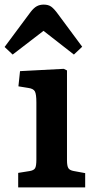

<svg xmlns="http://www.w3.org/2000/svg" viewBox="-42 -814 414 834"><path d="M37 0V-63L87 -71Q105 -74 110.5 -83.5Q116 -93 116 -121V-369Q116 -405 109.5 -417Q103 -429 81 -432L38 -439L45 -505L235 -515L249 -508V-118Q249 -93 255 -83.5Q261 -74 279 -71L328 -62V0ZM13 -577 -22 -610 91 -762Q105 -780 118 -787Q131 -794 148 -794Q168 -794 180.5 -785Q193 -776 209 -754L315 -611L279 -577L147 -680Z"/></svg>

Font: Literata SemiBold
Style: Regular
Weight: 600
Designer: Latin by Veronika Burian and Jose Scaglione. Greek by Irene Vlachou. Cyrillic by Vera Evstafieva.
Foundry: TypeTogether
Version: Version 3.103; ttfautohint (v1.8.4.7-5d5b);gftools[0.9.29]